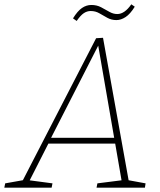

<svg xmlns="http://www.w3.org/2000/svg" viewBox="-55 -869 739 889"><path d="M542 -26 532 -36 619 -20 616 0H392L396 -20L514 -35L509 -27L477 -212L484 -204H161L173 -212L79 -27L75 -35L188 -20L184 0H-35L-31 -20L59 -36L47 -27L390 -692L422 -694ZM178 -224 174 -231H481L475 -223L398 -668H405ZM300 -772 283 -784Q304 -818 324.5 -832Q345 -846 368 -846Q393 -846 413 -835.5Q433 -825 451 -814.5Q469 -804 488 -804Q522 -804 553 -849L569 -838Q548 -804 526.5 -790Q505 -776 484 -776Q461 -776 442 -786.5Q423 -797 405 -807.5Q387 -818 365 -818Q348 -818 333 -808Q318 -798 300 -772Z"/></svg>

Font: Bitter Thin ExtraLight
Style: Italic
Weight: 250
Italic angle: -9°
Version: Version 2.002